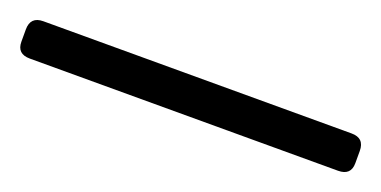

<svg xmlns="http://www.w3.org/2000/svg" viewBox="-20 -93 585 295"><g transform="rotate(20 273.0 54.5)"><path d="M21 85Q0 85 0 65V45Q0 24 21 24H525Q546 24 546 45V65Q546 85 525 85Z"/></g></svg>

Font: Pitagon Sans Medium
Style: Regular
Weight: 500
Designer: Travis Tran
Foundry: Pitagon
Version: Version 1.001; ttfautohint (v1.8.4.7-5d5b);gftools[0.9.26]